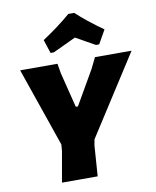

<svg xmlns="http://www.w3.org/2000/svg" viewBox="-97 -980 858 1054"><g transform="rotate(-10 332.0 -453.0)"><path d="M224 -712 199 -788Q286 -845 357 -906H390Q449 -851 538 -788L495 -712H477Q459 -722 423.5 -742Q388 -762 370 -772Q347 -761 303 -740.5Q259 -720 242 -712ZM664 -647 379 -203 373 -170 361 0H162L192 -170L195 -207L43 -647H251L260 -593L309 -397H321L430 -586L460 -647Z"/></g></svg>

Font: Alegreya Sans SC Black
Style: Italic
Weight: 900
Italic angle: -7°
Designer: Juan Pablo del Peral
Foundry: Huerta Tipografica
Version: Version 2.007